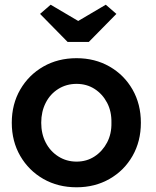

<svg xmlns="http://www.w3.org/2000/svg" viewBox="-20 -785 664 815"><path d="M30 -264Q30 -343 66 -405Q102 -467 164 -502.5Q226 -538 305 -538Q383 -538 445 -502.5Q507 -467 542.5 -405Q578 -343 578 -264Q578 -185 542.5 -123Q507 -61 445 -25.5Q383 10 305 10Q226 10 164 -25.5Q102 -61 66 -123Q30 -185 30 -264ZM453 -264Q454 -312 434.5 -349Q415 -386 381.5 -407.5Q348 -429 305 -429Q262 -429 227.5 -407.5Q193 -386 174 -348.5Q155 -311 155 -264Q155 -217 174 -180Q193 -143 227.5 -121Q262 -99 305 -99Q348 -99 381.5 -121Q415 -143 434.5 -180Q454 -217 453 -264ZM267 -607 150 -726 195 -765 312 -696 429 -765 474 -726 357 -607Z"/></svg>

Font: Our Lexend Medium
Style: Regular
Weight: 500
Designer: Bonnie Shaver-Troup, Thomas Jockin
Foundry: Lexend
Version: Version 1.007